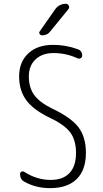

<svg xmlns="http://www.w3.org/2000/svg" viewBox="-20 -975 540 1005"><path d="M245.1 -356.4Q156.2 -398.4 118.2 -449.7Q80.1 -501 80.1 -575.2Q80.1 -650.4 127.9 -695.3Q175.8 -740.2 257.8 -740.2Q324.2 -740.2 385.7 -717.8Q410.2 -710 410.2 -683.6Q410.2 -674.8 401.9 -670.4Q393.6 -666 385.7 -669.9Q326.2 -697.3 259.8 -697.3Q201.2 -697.3 166 -664.1Q130.9 -630.9 130.9 -575.2Q130.9 -517.6 158.2 -479Q185.5 -440.4 250 -408.2Q351.6 -360.4 390.6 -309.1Q429.7 -257.8 429.7 -174.8Q429.7 -85 381.3 -37.6Q333 9.8 242.2 9.8Q168 9.8 108.4 -23.4Q85 -35.2 85 -64.5Q85 -72.3 92.3 -76.2Q99.6 -80.1 107.4 -75.2Q172.9 -33.2 245.1 -33.2Q309.6 -33.2 343.8 -69.3Q377.9 -105.5 377.9 -174.8Q377.9 -239.3 349.1 -279.8Q320.3 -320.3 245.1 -356.4ZM267.6 -924.8Q289.1 -955.1 325.2 -955.1Q335.9 -955.1 340.3 -944.8Q344.7 -934.6 337.9 -926.8L242.2 -809.6Q227.5 -790 200.2 -790Q192.4 -790 187.5 -797.4Q182.6 -804.7 188.5 -811.5Z"/></svg>

Font: Rounded-X Mgen+ 1mn light
Style: Regular
Weight: 200
Designer: [Source Han Sans]
Ryoko NISHIZUKA  (kana & ideographs); Paul D. Hunt (Latin, Greek & Cyrillic); Wenlong ZHANG  (bopomofo
Version: Version 1.059.20150602